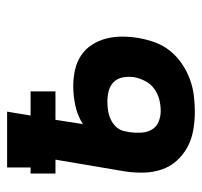

<svg xmlns="http://www.w3.org/2000/svg" viewBox="-34 -526 568 540"><g transform="rotate(-90 250.0 -256.0)"><path d="M206 8Q180 8 154 3.5Q128 -1 106 -13Q84 -25 67.5 -43.5Q51 -62 43 -86Q35 -110 34.5 -136.5Q34 -163 38 -189L71 -384H32V-454H49V-520H206L195 -454H263V-384H183L171 -307Q195 -322 222.5 -328Q250 -334 278 -334Q301 -334 323.5 -329Q346 -324 364 -312Q382 -300 394 -281.5Q406 -263 411.5 -241.5Q417 -220 417 -196.5Q417 -173 413 -150Q409 -127 401 -104.5Q393 -82 377.5 -62.5Q362 -43 341.5 -29Q321 -15 298.5 -6.5Q276 2 252.5 5Q229 8 206 8ZM208 -88Q224 -88 240 -92Q256 -96 270 -106Q284 -116 292 -131.5Q300 -147 303 -163Q305 -178 302.5 -193.5Q300 -209 290 -219.5Q280 -230 265 -234Q250 -238 234 -238Q221 -238 208.5 -236Q196 -234 184 -228.5Q172 -223 162.5 -212.5Q153 -202 151 -189L148 -174Q146 -158 147 -142Q148 -126 155.5 -113Q163 -100 177.5 -94Q192 -88 208 -88Z"/></g></svg>

Font: Iosevka Gothic
Style: Bold Italic
Weight: 700
Italic angle: -9°
Monospace: yes
Designer: Belleve Invis
Foundry: Belleve Invis
Version: Version 15.5.1; ttfautohint (v1.8.4)